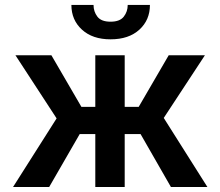

<svg xmlns="http://www.w3.org/2000/svg" viewBox="-20 -750 883 770"><path d="M665.5 0 543.7 -212.4H480.1V0H362.2V-212.4H299.7L177.2 0H32.3L207 -275.2L41.9 -528.4H186.1L306.5 -321.4H362.2V-528.4H480.1V-321.4H536.2L656.6 -528.4H801.8L636.7 -277L811.8 0ZM492.2 -730.1H581.3Q581.3 -669.7 538.9 -631Q496.4 -592.3 423.3 -592.3Q351.2 -592.3 308.8 -631Q266.3 -669.7 266.3 -730.1H355.1Q355.1 -703.5 370.6 -683.2Q386 -663 423.3 -663Q460.6 -663 476.4 -683.2Q492.2 -703.5 492.2 -730.1Z"/></svg>

Font: Interface Medium
Style: Regular
Weight: 500
Designer: Rasmus Andersson
Foundry: rsms
Version: Version 1.8